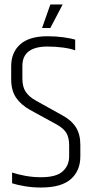

<svg xmlns="http://www.w3.org/2000/svg" viewBox="-20 -833 414 858"><path d="M30 -537Q30 -599 70.5 -635Q111 -671 192 -671Q230 -671 262.5 -666.5Q295 -662 316 -656V-608Q295 -616 261.5 -620.5Q228 -625 192 -625Q137 -625 108.5 -603.5Q80 -582 80 -539V-482Q80 -445 95 -422.5Q110 -400 141 -383L258 -318Q299 -296 319 -264.5Q339 -233 339 -186V-134Q339 -70 296.5 -32.5Q254 5 163 5Q125 5 90 -1Q55 -7 34 -14V-62Q57 -54 92 -47.5Q127 -41 163 -41Q232 -41 260.5 -67.5Q289 -94 289 -134V-183Q289 -218 276.5 -239Q264 -260 231 -278L114 -342Q73 -365 51.5 -397Q30 -429 30 -479ZM205 -813H260L205 -708H168Z"/></svg>

Font: Khand Variable Light
Style: Regular
Weight: 300
Designer: Satya Rajpurohit
Foundry: Indian Type Foundry
Version: Version 3.000